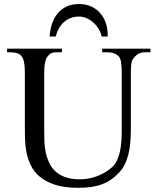

<svg xmlns="http://www.w3.org/2000/svg" viewBox="-20 -899 763 935"><path d="M687 -644.5Q666.5 -644.5 652.6 -636.2Q638.7 -627.9 627.4 -610.8Q621.6 -604 619.4 -586.9Q617.2 -569.8 617.2 -542V-272.5Q617.2 -238.3 614.7 -207.3Q612.3 -176.3 605.7 -149.2Q599.1 -122.1 587.9 -99.1Q576.7 -76.2 559.1 -57.6Q541 -38.6 521.5 -24.9Q502 -11.2 478.5 -2.2Q455.1 6.8 426.3 11.2Q397.5 15.6 360.8 15.6Q293 15.6 247.3 0.5Q201.7 -14.6 172.9 -39.3Q144 -64 129.2 -95.7Q114.3 -127.4 108.2 -160.9Q102.1 -194.3 101.6 -227.1Q101.1 -259.8 101.1 -285.6V-545.4Q101.1 -576.2 97.2 -595.9Q93.3 -615.7 84.5 -625.5Q76.7 -635.7 63.2 -640.1Q49.8 -644.5 29.8 -644.5H14.6V-662.1H281.7V-644.5H256.8Q236.8 -644.5 226.6 -638.2Q216.3 -631.8 207.5 -618.7Q202.1 -608.9 198.7 -591.1Q195.3 -573.2 195.3 -545.4V-256.3Q195.3 -234.9 196.3 -209.2Q197.3 -183.6 202.4 -158.2Q207.5 -132.8 218.3 -108.9Q229 -85 248 -66.4Q267.1 -47.9 296.4 -36.9Q325.7 -25.9 367.7 -25.9Q397.5 -25.9 422.6 -32Q447.8 -38.1 467.8 -47.4Q487.8 -56.6 502.7 -66.9Q517.6 -77.1 526.4 -85.4Q539.1 -97.2 547.4 -113.5Q555.7 -129.9 560.8 -148.2Q565.9 -166.5 568.4 -185.5Q570.8 -204.6 571.8 -221.9Q572.8 -239.3 572.8 -253.4V-545.4Q572.8 -576.2 569.6 -595.7Q566.4 -615.2 559.1 -623.5Q539.6 -644.5 502.4 -644.5H477.5V-662.1H712.4V-644.5ZM475.1 -721.2Q470.7 -741.7 459.7 -759.3Q448.7 -776.9 433.6 -790Q418.5 -803.2 400.9 -810.8Q383.3 -818.4 365.2 -818.4Q342.3 -818.4 323.5 -811Q304.7 -803.7 290.3 -790.5Q275.9 -777.3 266.1 -759.5Q256.3 -741.7 251.5 -721.2H221.7Q223.6 -753.9 233.2 -782.7Q242.7 -811.5 260.3 -833Q277.8 -854.5 303.7 -866.9Q329.6 -879.4 365.2 -879.4Q398.9 -879.4 425.3 -866.9Q451.7 -854.5 469.7 -833Q487.8 -811.5 496.6 -782.7Q505.4 -753.9 504.4 -721.2Z"/></svg>

Font: Doulos SIL Compact
Style: Regular
Weight: 400
Designer: Walt Agee, Victor Gaultney, Peter Martin, Debbi Hosken
Foundry: SIL International
Version: Version 4.110; 2011; Maintenance release ; LnSpcTght